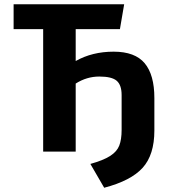

<svg xmlns="http://www.w3.org/2000/svg" viewBox="-20 -713 813 903"><path d="M44 -576V-693H564L544 -576H336V-426Q414 -470 514.5 -470Q615 -470 660.5 -415.5Q706 -361 706 -252V-99Q706 15 651 76Q596 137 470 170L405 58Q466 41 498 20.5Q530 0 541 -28.5Q552 -57 552 -102V-266Q552 -313 529 -333Q506 -353 447 -353Q388 -353 336 -320V0H183V-576Z"/></svg>

Font: Fix15 Mono
Style: Bold
Weight: 700
Designer: Carrois Corporate & Edenspiekermann AG
Foundry: Carrois Corporate GbR & Edenspiekermann AG
Version: Version 3.206